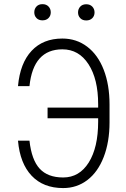

<svg xmlns="http://www.w3.org/2000/svg" viewBox="-20 -909 616 938"><path d="M124 -221.7Q134.3 -127.9 173.8 -85Q213.4 -42 288.6 -42Q367.7 -42 413.6 -115.2Q459.5 -188.5 459.5 -314.5V-331.1H212.4V-383.3H459.5V-399.9Q459.5 -522.5 412.4 -595.2Q365.2 -668 284.7 -668Q142.6 -668 124 -488.3H67.9Q78.1 -600.6 134.3 -660.6Q190.4 -720.7 284.7 -720.7Q353.5 -720.7 406 -680.9Q458.5 -641.1 486.8 -567.9Q515.1 -494.6 515.1 -398.9V-311Q515.1 -215.8 486.8 -142.3Q458.5 -68.8 407 -29.5Q355.5 9.8 288.6 9.8Q191.4 9.8 134.5 -50.5Q77.6 -110.8 67.9 -221.7ZM147.5 -848.6Q147.5 -865.7 158.2 -877.2Q168.9 -888.7 187.5 -888.7Q206.1 -888.7 217 -877.2Q228 -865.7 228 -848.6Q228 -832 217 -820.8Q206.1 -809.6 187.5 -809.6Q168.9 -809.6 158.2 -820.8Q147.5 -832 147.5 -848.6ZM361.3 -848.1Q361.3 -865.2 372.1 -876.7Q382.8 -888.2 401.4 -888.2Q419.9 -888.2 430.9 -876.7Q441.9 -865.2 441.9 -848.1Q441.9 -831.5 430.9 -820.3Q419.9 -809.1 401.4 -809.1Q382.8 -809.1 372.1 -820.3Q361.3 -831.5 361.3 -848.1Z"/></svg>

Font: Roboto Condensed Light
Style: Regular
Weight: 300
Designer: Google
Version: Version 2.134; 2016